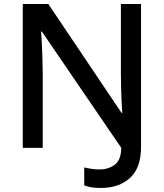

<svg xmlns="http://www.w3.org/2000/svg" viewBox="-20 -734 813 953"><path d="M480 199Q453 199 432.5 195.5Q412 192 398 186V97Q414 101 433.5 104Q453 107 475 107Q517 107 549 84Q581 61 582 0L188 -577H184Q186 -557 187.5 -522.5Q189 -488 190.5 -448Q192 -408 192 -371V0H93V-714H220L583 -174H587Q585 -195 583.5 -228.5Q582 -262 581 -300.5Q580 -339 580 -375V-714H680V-4Q680 99 625.5 149Q571 199 480 199Z"/></svg>

Font: Noto Sans Thai Looped Medium
Style: Regular
Weight: 500
Designer: Sasikarn Vongin, Ben Mitchell
Foundry: The Fontpad Ltd
Version: Version 1.001; ttfautohint (v1.8.4.7-5d5b)